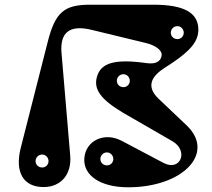

<svg xmlns="http://www.w3.org/2000/svg" viewBox="-20 -780 902 815"><path d="M773 -247 653 -361C606 -406 613 -449 676 -490L711 -513C790 -566 822 -606 822 -654C822 -726 761 -760 632 -760H362C251 -760 214 -727 182 -600L68 -152C42 -49 79 14 165 14C239 14 285 -40 278 -120L241 -557C235 -636 269 -678 370 -653L597 -598C640 -588 670 -566 666 -544C662 -518 640 -507 603 -512C468 -531 407 -514 391 -452C377 -400 409 -357 503 -301L711 -181C782 -141 747 -51 675 -88L497 -182C424 -221 344 -184 338 -109C332 -35 407 15 524 15C757 15 895 -130 773 -247ZM434 -78C418 -78 406 -90 406 -105C406 -120 418 -133 434 -133C449 -133 461 -120 461 -105C461 -90 449 -78 434 -78ZM159 -69C143 -69 131 -81 131 -96C131 -111 143 -124 159 -124C174 -124 186 -111 186 -96C186 -81 174 -69 159 -69ZM733 -614C717 -614 705 -626 705 -641C705 -656 717 -669 733 -669C748 -669 760 -656 760 -641C760 -626 748 -614 733 -614ZM504 -410C488 -410 476 -422 476 -437C476 -452 488 -465 504 -465C519 -465 531 -452 531 -437C531 -422 519 -410 504 -410Z"/></svg>

Font: Pilowlava Atome
Style: Regular
Weight: 500
Designer: Anton Moglia, Jérémy Landes, Maksym Kobuzan (Cyrillic), Velvetyne Type Foundry
Foundry: Anton Moglia, Jérémy Landes, Velvetyne Type Foundry
Version: Version 1.002;Glyphs 3.3 (3303)